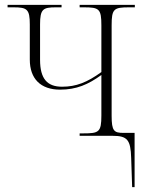

<svg xmlns="http://www.w3.org/2000/svg" viewBox="-20 -556 598 786"><path d="M517 91 521 210H531V-12H486C447 -12 437 -19 437 -82V-452C437 -520 446 -526 509 -526H532V-536H306V-526H323C386 -526 395 -520 395 -452V-261C337 -219 292 -201 234 -201C173 -201 144 -234 144 -311V-456C144 -519 156 -526 209 -526H232V-536H11V-526H36C91 -526 102 -518 102 -456V-312C102 -234 146 -189 226 -189C293 -189 341 -210 395 -249V-83C395 -15 385 -10 321 -10H306V0H441C501 0 515 16 517 91Z"/></svg>

Font: Noto Serif Display SemiCondensed ExtraLight
Style: Regular
Weight: 200
Width: 4
Designer: Monotype Design Team
Foundry: Monotype Imaging Inc.
Version: Version 2.009